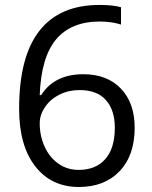

<svg xmlns="http://www.w3.org/2000/svg" viewBox="-20 -744 612 774"><path d="M57.1 -305.2Q57.1 -515.6 138.9 -619.9Q220.7 -724.1 380.9 -724.1Q436 -724.1 467.8 -714.8V-645Q430.2 -657.2 381.8 -657.2Q267.1 -657.2 206.5 -585.7Q146 -514.2 140.1 -360.8H146Q199.7 -444.8 315.9 -444.8Q412.1 -444.8 467.5 -386.7Q522.9 -328.6 522.9 -229Q522.9 -117.7 462.2 -54Q401.4 9.8 297.9 9.8Q187 9.8 122.1 -73.5Q57.1 -156.7 57.1 -305.2ZM296.9 -59.1Q366.2 -59.1 404.5 -102.8Q442.9 -146.5 442.9 -229Q442.9 -299.8 407.2 -340.3Q371.6 -380.9 300.8 -380.9Q256.8 -380.9 220.2 -362.8Q183.6 -344.7 161.9 -313Q140.1 -281.2 140.1 -247.1Q140.1 -196.8 159.7 -153.3Q179.2 -109.9 215.1 -84.5Q251 -59.1 296.9 -59.1Z"/></svg>

Font: f02034202
Style: Regular
Weight: 400
Foundry: Ascender Corporation
Version: Version 1.10